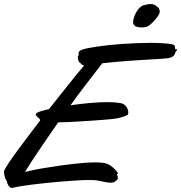

<svg xmlns="http://www.w3.org/2000/svg" viewBox="-100 -908 893 946"><path d="M481 -53.2Q481 -50.8 479 -50.8Q476.1 -50.8 476.1 -48.8Q476.1 -46.4 478.5 -41.3Q481 -36.1 481 -30.8Q481 -25.9 476.1 -21Q472.7 -18.6 470 -16.1Q467.3 -13.7 464.1 -11.7Q460.9 -9.8 456.8 -8.8Q452.6 -7.8 445.8 -7.8Q437 -7.8 422.1 -10.3Q407.2 -12.7 383.8 -18.1Q370.6 -21 340.8 -21Q314.9 -21 280 -19Q245.1 -17.1 207.3 -13.9Q169.4 -10.7 131.1 -6.8Q92.8 -2.9 59.8 1.2Q26.9 5.4 1.7 9.5Q-23.4 13.7 -35.2 17.1Q-37.1 18.1 -40 18.1Q-45.4 18.1 -49.8 15.1Q-54.2 12.2 -57.6 7.3Q-61 2.4 -63.2 -3.2Q-65.4 -8.8 -65.9 -14.2Q-72.8 -24.4 -76.4 -36.9Q-80.1 -49.3 -80.1 -59.1Q-80.1 -62 -79.8 -64.7Q-79.6 -67.4 -78.1 -69.8Q-72.8 -81.5 -56.6 -105.7Q-40.5 -129.9 -16.6 -162.6Q7.3 -195.3 36.9 -234.4Q66.4 -273.4 98.1 -314.9Q98.1 -315.9 97.7 -316.4Q97.2 -316.9 97.2 -317.9Q96.2 -321.3 92.8 -324.5Q89.4 -327.6 85.7 -331.1Q82 -334.5 79.1 -337.6Q76.2 -340.8 76.2 -344.2Q76.2 -347.2 79.1 -350.1Q83 -354 99.1 -359.4Q115.2 -364.7 141.1 -370.1Q166 -401.4 190.2 -431.9Q214.4 -462.4 236.6 -490.2Q258.8 -518.1 278.6 -542.2Q298.3 -566.4 314 -585L306.2 -588.9Q302.7 -589.4 301.3 -590.8Q299.8 -592.3 298.8 -594Q297.9 -595.7 296.6 -597.4Q295.4 -599.1 292 -600.1Q290 -600.6 288.6 -603.5Q287.1 -606.4 285.9 -610.6Q284.7 -614.7 283.9 -619.4Q283.2 -624 283.2 -627.9Q283.2 -631.8 285.2 -633.8Q288.1 -635.3 288.1 -637.2Q288.1 -639.6 287.6 -641.6Q287.1 -643.6 287.1 -646Q287.1 -648.9 289.3 -653.1Q291.5 -657.2 299.8 -661.1Q308.6 -665.5 328.1 -669.7Q347.7 -673.8 374.3 -678Q400.9 -682.1 433.3 -685.5Q465.8 -689 500.5 -691.4Q535.2 -693.8 570.8 -695.3Q606.4 -696.8 639.2 -696.8Q669.4 -696.8 696 -695.3Q722.7 -693.8 743.2 -690.9Q755.9 -688.5 759 -684.6Q762.2 -680.7 762.2 -675.8Q762.2 -670.4 762.2 -668.7Q762.2 -667 763.2 -667Q766.1 -665.5 769.5 -665Q772.9 -664.6 772.9 -662.1Q772.9 -661.1 771 -659.2Q768.1 -656.2 766.8 -654.8Q765.6 -653.3 764.9 -652.1Q764.2 -650.9 763.7 -648.9Q763.2 -647 762.2 -643.1Q758.8 -634.8 750.5 -629.2Q742.2 -623.5 727.1 -621.1Q722.2 -620.6 703.4 -619.1Q684.6 -617.7 657 -616Q629.4 -614.3 595.5 -612.3Q561.5 -610.4 527.3 -607.7Q493.2 -605 460.9 -602.1Q428.7 -599.1 403.8 -596.2Q388.2 -575.7 368.2 -549.8Q348.1 -523.9 326.9 -496.3Q305.7 -468.8 284.9 -440.9Q264.2 -413.1 247.1 -389.2Q293 -396 341.1 -400.4Q389.2 -404.8 430.2 -404.8Q448.7 -404.8 465.1 -403.6Q481.4 -402.3 495.1 -399.9Q504.9 -397.9 512 -392.8Q519 -387.7 523.4 -380.9Q527.8 -374 530 -366.9Q532.2 -359.9 532.2 -354Q532.2 -349.6 531.2 -346.2Q530.3 -342.8 527.8 -341.8Q523.9 -339.4 516.8 -336.4Q509.8 -333.5 501.5 -331.1Q493.2 -328.6 483.9 -326.4Q474.6 -324.2 465.8 -323.2Q460.9 -322.3 443.1 -320.6Q425.3 -318.8 400.4 -316.9Q375.5 -314.9 345.5 -313Q315.4 -311 286.1 -309.3Q256.8 -307.6 230.7 -306.4Q204.6 -305.2 187 -305.2Q170.4 -281.7 147.9 -249Q125.5 -216.3 102.1 -182.1Q78.6 -147.9 57.6 -115.7Q36.6 -83.5 22.9 -61Q47.4 -66.9 76.9 -72.8Q106.4 -78.6 143.1 -84Q173.3 -88.9 204.1 -93.3Q234.9 -97.7 263.9 -100.8Q293 -104 319.6 -106Q346.2 -107.9 368.2 -107.9Q404.3 -107.9 424.8 -102.1Q434.6 -99.1 444.6 -92Q454.6 -85 462.6 -77.1Q470.7 -69.3 475.8 -62.5Q481 -55.7 481 -53.2ZM561 -824.2Q563 -831.5 567.4 -840.3Q571.8 -849.1 577.6 -857.4Q583.5 -865.7 590.6 -872.3Q597.7 -878.9 605 -881.3Q615.2 -884.3 625 -886.2Q634.8 -888.2 641.1 -888.2Q652.3 -888.2 659.4 -885Q666.5 -881.8 671.9 -877Q679.2 -872.6 683.1 -865.7Q687 -858.9 687 -852.1Q687 -849.6 687 -847.7Q687 -845.7 686 -843.3Q683.1 -835.9 676.3 -826.2Q669.4 -816.4 660.6 -806.6Q651.9 -796.9 643.1 -789.1Q634.3 -781.2 627.9 -778.3Q618.2 -774.4 612.8 -773.7Q607.4 -772.9 603 -772.9H597.7Q577.1 -772.9 566.4 -779.5Q555.7 -786.1 555.7 -800.3Q555.7 -805.7 557.1 -811.5Q558.6 -817.4 561 -824.2Z"/></svg>

Font: Oregano
Style: Italic
Weight: 400
Italic angle: -12°
Designer: Astigmatic (AOETI)
Foundry: Astigmatic (AOETI)
Version: Version 1.000